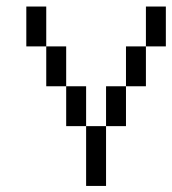

<svg xmlns="http://www.w3.org/2000/svg" viewBox="-20 -708 540 602"><path d="M250 -312.5V-125H312.5V-312.5ZM250 -312.5Q250 -312.5 250 -437.5H187.5Q187.5 -437.5 187.5 -312.5ZM312.5 -312.5H375Q375 -312.5 375 -437.5H312.5Q312.5 -437.5 312.5 -312.5ZM187.5 -437.5Q187.5 -437.5 187.5 -562.5H125Q125 -562.5 125 -437.5ZM375 -437.5H437.5Q437.5 -437.5 437.5 -562.5H375Q375 -562.5 375 -437.5ZM125 -562.5Q125 -562.5 125 -687.5H62.5Q62.5 -687.5 62.5 -562.5ZM437.5 -562.5H500Q500 -562.5 500 -687.5H437.5Q437.5 -687.5 437.5 -562.5Z"/></svg>

Font: BFUnifontExMono
Style: Regular
Weight: 500
Version: Version 15.0.06